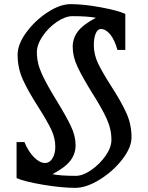

<svg xmlns="http://www.w3.org/2000/svg" viewBox="-20 -826 715 927"><path d="M165 -309Q115 -387 90 -442.5Q65 -498 65 -562Q65 -612 107 -669.5Q149 -727 209.5 -766.5Q270 -806 321 -806Q383 -806 465 -791Q547 -776 585 -759V-585H547Q533 -635 511.5 -660.5Q490 -686 467 -686Q451 -686 442 -664Q433 -642 433 -608Q433 -563 453.5 -520Q474 -477 517 -410Q566 -334 590.5 -279.5Q615 -225 615 -163Q615 -114 570.5 -56.5Q526 1 461.5 41Q397 81 343 81Q278 81 188.5 66Q99 51 60 34V-140H98Q117 -94 144.5 -66.5Q172 -39 198 -39Q219 -39 233 -61Q247 -83 247 -117Q247 -160 227 -201.5Q207 -243 165 -309ZM443 -740Q404 -748 330 -748Q295 -748 254 -720Q213 -692 185.5 -651Q158 -610 158 -574Q158 -521 182.5 -468Q207 -415 256 -336Q300 -264 322.5 -216.5Q345 -169 345 -125Q345 -83 319.5 -50Q294 -17 233 15Q272 23 346 23Q380 23 420.5 -5Q461 -33 489.5 -73.5Q518 -114 518 -151Q518 -203 494 -255Q470 -307 422 -382Q377 -455 354 -504Q331 -553 331 -600Q331 -642 356.5 -675Q382 -708 443 -740Z"/></svg>

Font: Inknut
Style: Antiqua
Weight: 400
Designer: Claus Eggers Srensen
Foundry: Claus Eggers Srensen
Version: Version 1.000; ttfautohint (v1.2) -l 7 -r 28 -G 50 -x 13 -D 